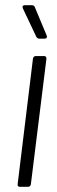

<svg xmlns="http://www.w3.org/2000/svg" viewBox="-20 -720 220 740"><path d="M160 -583 114 -693C113 -697 108 -700 103 -700H76C68 -700 65 -695 68 -688L120 -578C123 -574 126 -571 131 -571H152C159 -571 163 -576 160 -583ZM56 0H88C94 0 98 -4 99 -10L159 -494C159 -500 156 -504 150 -504H118C112 -504 108 -500 107 -494L48 -10C47 -4 50 0 56 0Z"/></svg>

Font: Barlow Semi Condensed Light
Style: Italic
Weight: 300
Width: 4
Italic angle: -7°
Designer: Jeremy Tribby
Foundry: Tribby Type
Version: Version 1.422;hotconv 1.0.109;makeotfexe 2.5.65596